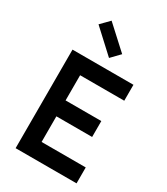

<svg xmlns="http://www.w3.org/2000/svg" viewBox="-228 -1049 1002 1149"><g transform="rotate(30 273.5 -474.0)"><path d="M162 -287V-397H439V-287ZM159 -571 192 -613V-79L154 -110H497V0H76V-681H497V-571ZM290 -747 135 -890 192 -948 347 -806Z"/></g></svg>

Font: Gabarito Medium
Style: Regular
Weight: 500
Designer: Leandro Assis / Alvaro Franca / Felipe Casaprima
Foundry: Naipe Foundry
Version: Version 1.000